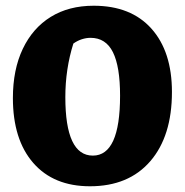

<svg xmlns="http://www.w3.org/2000/svg" viewBox="-20 -638 646 670"><path d="M294 12Q167 12 96 -69.5Q25 -151 25 -296Q25 -395 59.5 -467.5Q94 -540 157 -579Q220 -618 307 -618Q437 -618 508.5 -538Q580 -458 580 -317Q580 -163 504.5 -75.5Q429 12 294 12ZM304 -95Q399 -95 399 -304Q399 -406 374 -456Q349 -506 296 -506Q281 -506 265.5 -501Q250 -496 236 -486Q208 -397 208 -299Q208 -95 304 -95Z"/></svg>

Font: Piazzolla SC ExtraBold
Style: Regular
Weight: 800
Designer: Juan Pablo del Peral
Foundry: Huerta Tipografica
Version: Version 1.330